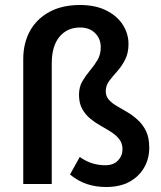

<svg xmlns="http://www.w3.org/2000/svg" viewBox="-20 -736 645 768"><path d="M404 12Q364 12 328.5 0.5Q293 -11 260 -38L299 -108Q325 -90 350 -82.5Q375 -75 401 -75Q434 -75 452 -94Q470 -113 470 -139Q470 -162 457.5 -178.5Q445 -195 425.5 -207.5Q406 -220 383.5 -232.5Q361 -245 341.5 -261Q322 -277 309 -300Q296 -323 296 -357Q296 -388 309.5 -411Q323 -434 340 -454Q357 -474 370 -496Q383 -518 383 -547Q383 -581 360.5 -603.5Q338 -626 300 -626Q249 -626 218 -589Q187 -552 187 -482V0H73V-499Q73 -563 99.5 -611.5Q126 -660 177 -688Q228 -716 300 -716Q362 -716 405.5 -694Q449 -672 471.5 -636.5Q494 -601 494 -560Q494 -524 480.5 -497.5Q467 -471 449 -451Q431 -431 417 -412.5Q403 -394 403 -371Q403 -351 415.5 -337Q428 -323 448 -311.5Q468 -300 490 -287Q512 -274 532 -255.5Q552 -237 564.5 -211Q577 -185 577 -145Q577 -101 556.5 -65.5Q536 -30 498 -9Q460 12 404 12Z"/></svg>

Font: Mada SemiBold
Style: Regular
Weight: 600
Designer: Khaled Hosny
Version: Version 1.5